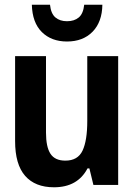

<svg xmlns="http://www.w3.org/2000/svg" viewBox="-20 -784 570 814"><path d="M209 10Q129 10 86.5 -38.5Q44 -87 44 -186V-546H175V-222Q175 -161 194 -132Q213 -103 257 -103Q310 -103 330 -145.5Q350 -188 350 -271V-546H481V0H376L359 -70H351Q309 10 209 10ZM264 -608Q198 -608 157.5 -648Q117 -688 115 -764H192Q196 -726 215 -710Q234 -694 264 -694Q295 -694 314 -710Q333 -726 337 -764H414Q413 -691 372.5 -649.5Q332 -608 264 -608Z"/></svg>

Font: Noto Sans Mono Condensed
Style: Bold
Weight: 700
Width: 3
Designer: Monotype Design Team
Foundry: Monotype Imaging Inc.
Version: Version 2.014